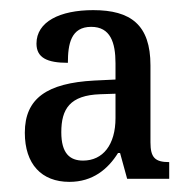

<svg xmlns="http://www.w3.org/2000/svg" viewBox="-20 -739 372 379"><path d="M117 -380C163 -380 193 -405 213 -437H217L231 -386H314V-419C286 -419 277 -428 277 -458V-610C277 -690 238 -719 164 -719C98 -719 52 -696 52 -653C52 -625 73 -615 114 -615C114 -652 120 -686 160 -686C198 -686 208 -655 208 -614V-582L166 -580C73 -575 29 -545 29 -477C29 -415 62 -380 117 -380ZM144 -422C118 -422 101 -436 101 -478C101 -524 118 -551 178 -553L208 -554V-506C208 -453 183 -422 144 -422Z"/></svg>

Font: Noto Serif Devanagari Condensed
Style: Regular
Weight: 400
Width: 3
Designer: Universal Thirst, Indian Type Foundry and the Monotype Design Team
Foundry: Monotype Imaging Inc.
Version: Version 2.004